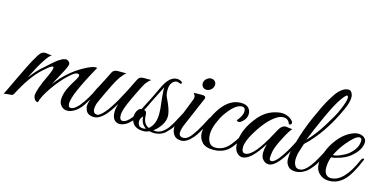

<svg xmlns="http://www.w3.org/2000/svg" viewBox="-101 -961 2601 1300"><g transform="rotate(15 1199.5 -311.0)"><path d="M530 -328Q408 -110 408 -48Q408 -20 427 -20Q450 -20 482 -56Q530 -115 564 -193Q570 -207 576 -204Q582 -201 582 -196Q582 -190 572 -171L556 -139Q553 -133 546.5 -121.5Q540 -110 529 -93Q519 -76 510.5 -63.5Q502 -51 494 -43Q485 -32 468.5 -19.5Q452 -7 433 -0.5Q414 6 394 2.5Q374 -1 358 -24Q349 -37 349 -59Q349 -84 359 -114Q370 -148 414 -218Q425 -236 425 -246.5Q425 -257 408 -257Q392 -257 349 -217Q307 -178 258 -109Q211 -41 202 0Q185 0 177 -14Q169 -28 169 -38Q169 -80 224 -194Q237 -223 241 -237Q245 -251 243 -256Q241 -261 236 -259.5Q231 -258 227 -256Q211 -248 172 -212Q101 -147 34 -17Q29 -6 21 -3Q13 -1 -8 0Q-31 2 -37 5Q-28 -12 -12.5 -45Q3 -78 26 -126Q107 -298 134 -324Q146 -336 167 -336Q169 -336 174.5 -335Q180 -334 187 -333Q194 -332 201 -331.5Q208 -331 212 -332Q176 -313 91 -144Q114 -173 131 -192Q148 -211 158 -220L189 -247L204 -261Q210 -266 220.5 -275.5Q231 -285 236 -289Q239 -291 243 -294.5Q247 -298 252 -302Q262 -310 267.5 -312.5Q273 -315 282 -321Q292 -327 296 -327Q301 -327 309 -329.5Q317 -332 320 -328Q340 -320 340 -303Q340 -287 306 -226Q289 -195 278 -174.5Q267 -154 262 -144Q305 -199 346 -234Q387 -271 440 -300Q495 -330 520 -330Q524 -330 530 -328Z M529 -58Q529 -101 566 -162Q550 -162 557 -178L575 -213Q592 -245 606 -272.5Q620 -300 631 -323Q641 -344 670 -344H731Q696 -319 658 -243Q640 -206 626 -177Q612 -148 602 -126Q587 -95 583.5 -75Q580 -55 583 -43Q586 -31 594 -26.5Q602 -22 610 -22Q629 -22 663 -62Q717 -125 812 -323Q822 -344 851 -344H905Q894 -336 885.5 -327Q877 -318 870 -309Q859 -292 836 -245Q777 -127 769 -86Q766 -72 766 -60Q766 -27 788 -26Q841 -26 921 -193Q927 -207 933 -204Q939 -201 939 -196Q939 -191 930 -173L912 -138Q905 -123 886 -91Q869 -61 854 -45Q834 -23 814.5 -12.5Q795 -2 777.5 -1Q760 0 746.5 -8.5Q733 -17 726 -34Q720 -49 720 -72Q720 -95 730 -129Q656 -1 595 -1Q541 -1 532 -46Q529 -50 529 -58Z M1006 -19Q1013 -18 1017.5 -17.5Q1022 -17 1024 -17Q1064 -17 1103 -64Q1123 -89 1178 -195Q1180 -200 1185 -200Q1194 -201 1194 -193Q1192 -187 1185.5 -173Q1179 -159 1168 -135Q1156 -112 1144.5 -92Q1133 -72 1116 -54L1095 -32Q1079 -16 1055 -8Q1017 4 983 -6Q962 4 942 4Q871 4 856 -52Q852 -60 852.5 -74Q853 -88 857.5 -102Q862 -116 871 -126Q880 -136 892 -137Q918 -186 939.5 -229.5Q961 -273 979 -312Q1019 -397 1072 -397Q1086 -397 1099.5 -390.5Q1113 -384 1109 -376Q1106 -368 1095 -373Q1084 -378 1076 -378Q1068 -378 1062 -375Q1028 -359 1028 -306Q1028 -278 1036 -260Q1044 -242 1054 -221Q1077 -167 1077 -136Q1077 -103 1056 -71Q1035 -39 1006 -19ZM972 -26Q1016 -61 1016 -136Q1016 -152 1014.5 -173Q1013 -194 1009 -221Q1006 -248 1004.5 -265.5Q1003 -283 1002.5 -294Q1002 -305 1002.5 -311Q1003 -317 1003 -320Q965 -244 941.5 -198Q918 -152 909 -135Q930 -135 930 -105Q930 -45 972 -26ZM897 -53Q897 -45 898 -40Q905 -13 935 -13Q948 -13 955 -17Q918 -39 915 -92Q897 -74 897 -53Z M1247 -418Q1250 -435 1264 -447Q1278 -459 1295 -459Q1312 -459 1322.5 -447Q1333 -435 1330 -418Q1327 -401 1313 -389Q1299 -377 1282 -377Q1265 -377 1255 -389Q1245 -401 1247 -418ZM1215 -22Q1235 -22 1255 -41Q1292 -78 1349 -192Q1356 -206 1363 -201Q1365 -199 1365 -194.5Q1365 -190 1357 -172Q1353 -164 1349.5 -156Q1346 -148 1342 -141Q1339 -134 1333 -122.5Q1327 -111 1317 -95Q1299 -63 1284 -47Q1243 0 1206 0Q1170 0 1154 -22Q1138 -44 1138 -71Q1138 -98 1151 -130L1215 -293Q1217 -299 1217 -309Q1217 -319 1205 -335L1260 -336Q1283 -336 1287 -327.5Q1291 -319 1281 -301L1201 -114Q1184 -75 1184 -51Q1184 -22 1215 -22Z M1534 -230Q1569 -272 1569 -301Q1569 -330 1545 -330Q1498 -330 1438 -244Q1420 -219 1401 -173Q1383 -129 1383 -93Q1383 -58 1397.5 -36Q1412 -14 1442 -14Q1503 -14 1548 -74Q1571 -104 1584 -127Q1596 -148 1617 -190Q1624 -204 1629 -201.5Q1634 -199 1634 -194Q1634 -191 1620 -161Q1607 -133 1593.5 -108Q1580 -83 1555 -52Q1510 4 1432 4Q1376 4 1351.5 -23.5Q1327 -51 1327 -87Q1327 -130 1348 -183Q1359 -209 1371.5 -231.5Q1384 -254 1398 -273Q1456 -352 1532 -352Q1569 -352 1585.5 -334.5Q1602 -317 1602 -294Q1602 -260 1574 -236Q1560 -223 1550.5 -223Q1541 -223 1534 -230Z M1832 -24Q1850 -24 1879 -59Q1920 -111 1960 -192Q1964 -200 1969 -202Q1977 -205 1977 -196Q1977 -191 1974 -184Q1882 2 1819 2Q1790 2 1772 -26Q1754 -56 1773 -127Q1693 2 1635 2Q1619 2 1606 -8Q1576 -29 1576 -80Q1576 -179 1661 -279Q1710 -336 1779 -352Q1801 -357 1815 -357Q1861 -357 1893 -325Q1903 -314 1899 -304Q1895 -294 1882 -296Q1871 -332 1834 -332Q1791 -332 1728 -264Q1693 -224 1661 -170Q1622 -104 1622 -65.5Q1622 -27 1647 -27Q1707 -27 1804 -211Q1823 -248 1836 -261.5Q1849 -275 1869 -275Q1871 -275 1876.5 -274Q1882 -273 1889 -272Q1896 -271 1903 -270.5Q1910 -270 1914 -271Q1895 -252 1863 -189Q1831 -128 1823 -94Q1817 -63 1817 -43.5Q1817 -24 1832 -24Z M2029 -19Q2047 -19 2064.5 -32Q2082 -45 2099 -67.5Q2116 -90 2134 -121.5Q2152 -153 2171 -191Q2179 -205 2186 -202Q2191 -197 2188 -191L2175 -163L2161 -133Q2159 -129 2155 -121Q2151 -113 2145.5 -103.5Q2140 -94 2134.5 -85.5Q2129 -77 2125 -71Q2117 -61 2102.5 -44.5Q2088 -28 2075 -20Q2040 2 2009 2Q1978 2 1961 -11Q1949 -23 1944 -33.5Q1939 -44 1937.5 -54Q1936 -64 1937 -75Q1938 -86 1938 -99Q1941 -131 1950 -161Q1955 -176 1957.5 -184.5Q1960 -193 1961 -195Q1983 -277 2026 -376Q2069 -474 2098.5 -523.5Q2128 -573 2145 -591Q2179 -627 2212 -627Q2235 -627 2243 -594Q2244 -590 2244 -579Q2244 -545 2220 -493Q2135 -304 2015 -193Q2014 -189 2006 -165.5Q1998 -142 1992 -120Q1989 -106 1987.5 -89Q1986 -72 1989.5 -56Q1993 -40 2002 -29.5Q2011 -19 2029 -19ZM2214 -586Q2204 -586 2176 -546Q2148 -508 2100 -404Q2077 -353 2057.5 -308Q2038 -263 2023 -225Q2049 -251 2074 -283.5Q2099 -316 2124 -356Q2149 -396 2167.5 -429Q2186 -462 2197 -490Q2209 -518 2214.5 -536.5Q2220 -555 2221 -566Q2222 -577 2219.5 -581.5Q2217 -586 2214 -586Z M2216 -154Q2202 -118 2202 -78Q2202 -50 2214.5 -33.5Q2227 -17 2250 -17Q2341 -17 2415 -188Q2422 -203 2432 -202Q2436 -201 2436 -197Q2436 -195 2413 -144Q2390 -96 2368 -66Q2317 4 2242 4Q2202 4 2174 -22Q2146 -48 2146 -93Q2146 -126 2158.5 -164Q2171 -202 2193 -237.5Q2215 -273 2245 -302Q2275 -331 2311 -346Q2334 -356 2355 -356Q2376 -356 2394 -344Q2411 -330 2411 -313Q2411 -253 2339 -198Q2328 -190 2312.5 -182Q2297 -174 2277 -167Q2238 -154 2216 -154ZM2384 -314Q2384 -334 2368 -334Q2340 -334 2283 -265Q2248 -222 2223 -171Q2232 -171 2245 -174Q2258 -177 2272.5 -183Q2287 -189 2302 -197Q2317 -205 2329 -215Q2384 -261 2384 -314Z"/></g></svg>

Font: #9Slide05 Great Vibes
Style: Regular
Weight: 400
Designer: Robert E. Leuschke
Foundry: Robert E. Leuschke
Version: Version 1.001